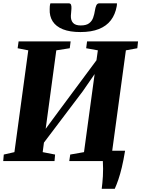

<svg xmlns="http://www.w3.org/2000/svg" viewBox="-23 -1000 877 1192"><path d="M608.5 172Q610.5 156 612.5 136Q614.5 116 615.8 93.8Q617 71.5 617 47.8Q617 24 615.5 0L584 -64H753.5Q744 -5.5 733.5 38.2Q723 82 712 114.2Q701 146.5 689.5 172ZM-3 0 0.5 -40.5 66.5 -55.5 152.5 -687.5 86.5 -700.5 92.5 -743H415.5L410 -700.5L326.5 -687.5L252 -137L222 -148L344.5 -314L615 -678.5L568 -569.5L584.5 -687.5L512 -700.5L517.5 -743H834L829.5 -700.5L758.5 -687.5L672.5 -55.5L742 -40.5L737.5 0H407L413 -40.5L498.5 -55.5L571.5 -591.5L601 -593L490.5 -433L207 -58L254 -146.5L242 -55.5L319 -40.5L315.5 0ZM402.5 -979.5Q415 -979.5 418.2 -970Q421.5 -960.5 420.5 -946Q420 -937 418.8 -924.2Q417.5 -911.5 417 -902.5Q416 -874 430.5 -858Q445 -842 478 -842Q512.5 -842 530.2 -855.5Q548 -869 555.5 -890.5Q563 -912 566.5 -935.5Q569 -953 574.8 -966.2Q580.5 -979.5 594.5 -979.5H703Q703 -974.5 702.8 -969.8Q702.5 -965 701.5 -960.5Q692.5 -910 665.2 -874.2Q638 -838.5 591.2 -819.8Q544.5 -801 476 -801Q411 -801 368 -818Q325 -835 304.2 -867.2Q283.5 -899.5 285.5 -944Q285.5 -952.5 286.2 -961.5Q287 -970.5 290 -979.5Z"/></svg>

Font: Merriweather 60pt Black
Style: Italic
Weight: 900
Italic angle: -7.8°
Version: Version 2.101